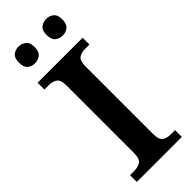

<svg xmlns="http://www.w3.org/2000/svg" viewBox="-294 -945 977 977"><g transform="rotate(-45 194.0 -456.5)"><path d="M32 0V-49H63Q89 -49 107.5 -60.5Q126 -72 126 -116V-598Q126 -642 107.5 -653.5Q89 -665 63 -665H32V-714H356V-665H325Q299 -665 281 -653.5Q263 -642 263 -598V-116Q263 -72 281 -60.5Q299 -49 325 -49H356V0ZM293 -793Q270 -793 253 -806.5Q236 -820 236 -853Q236 -886 253 -899.5Q270 -913 293 -913Q315 -913 332 -899.5Q349 -886 349 -853Q349 -820 332 -806.5Q315 -793 293 -793ZM93 -793Q70 -793 53.5 -806.5Q37 -820 37 -853Q37 -886 53.5 -899.5Q70 -913 93 -913Q115 -913 132.5 -899.5Q150 -886 150 -853Q150 -820 132.5 -806.5Q115 -793 93 -793Z"/></g></svg>

Font: Noto Serif Thai SemiBold
Style: Regular
Weight: 600
Designer: Monotype Design Team
Foundry: Monotype Imaging Inc.
Version: Version 2.001; ttfautohint (v1.8.4.7-5d5b)